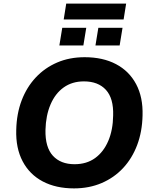

<svg xmlns="http://www.w3.org/2000/svg" viewBox="-20 -1033 846 1064"><path d="M390 11Q290 11 217 -27.5Q144 -66 105.5 -139Q67 -212 70 -313Q72 -403 100 -476.5Q128 -550 178 -603.5Q228 -657 296.5 -686.5Q365 -716 449 -716Q550 -716 623 -677.5Q696 -639 734.5 -566.5Q773 -494 770 -393Q768 -303 740 -229Q712 -155 662 -101.5Q612 -48 543 -18.5Q474 11 390 11ZM393 -123Q460 -123 507 -157Q554 -191 580 -252Q606 -313 607 -393Q610 -488 567 -535Q524 -582 445 -582Q380 -582 333 -548.5Q286 -515 260 -454Q234 -393 232 -313Q230 -217 273 -170Q316 -123 393 -123ZM333 -925 347 -1013H679L665 -925ZM309 -781 325 -879H458L442 -781ZM509 -781 525 -879H659L643 -781Z"/></svg>

Font: Nunito Sans 11pt ExtraBold
Style: Italic
Weight: 800
Italic angle: -9°
Version: Version 3.101;gftools[0.9.27]